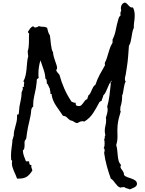

<svg xmlns="http://www.w3.org/2000/svg" viewBox="-20 -1175 1123 1490"><path d="M1043 252.9Q1043 261.7 1036.6 268.6Q1030.3 275.4 1021.5 279.8Q1012.7 284.2 1003.4 288.1Q994.1 292 987.3 294.9Q976.6 289.1 965.3 287.1Q954.1 285.2 945.3 277.3H938.5Q922.9 277.3 914.1 281.2Q900.4 276.4 891.6 267.1Q882.8 257.8 875 247.6Q867.2 237.3 859.4 227.5Q851.6 217.8 839.8 210.9Q822.3 162.1 808.6 112.3Q794.9 62.5 788.1 10.7Q790 5.9 791 0Q792 -5.9 792 -10.7Q792 -14.6 790.5 -19Q789.1 -23.4 784.2 -24.4Q789.1 -32.2 790.5 -42.5Q792 -52.7 792 -61.5Q792 -81.1 788.1 -93.8Q793.9 -98.6 793 -109.9Q792 -121.1 797.9 -126Q793 -142.6 793 -158.2Q793 -179.7 798.3 -200.2Q803.7 -220.7 803.7 -242.2Q803.7 -247.1 803.2 -252Q802.7 -256.8 801.8 -261.7Q806.6 -277.3 811 -293.5Q815.4 -309.6 815.4 -326.2Q815.4 -337.9 811.5 -345.7Q824.2 -390.6 829.6 -435.1Q835 -479.5 839.8 -525.4Q838.9 -527.3 837.9 -528.3Q836.9 -529.3 836.9 -531.2Q836.9 -536.1 842.3 -539.1Q847.7 -542 846.7 -549.8Q835 -538.1 827.6 -522.5Q820.3 -506.8 814 -491.2Q807.6 -475.6 800.3 -460.4Q793 -445.3 781.2 -433.6Q780.3 -422.9 774.9 -413.1Q769.5 -403.3 769.5 -391.6Q768.6 -391.6 767.6 -392.1Q766.6 -392.6 764.6 -392.6Q760.7 -392.6 759.3 -387.7Q757.8 -382.8 752.9 -384.8Q730.5 -340.8 703.6 -298.8Q676.8 -256.8 633.8 -231.4Q626 -234.4 619.1 -234.4Q606.4 -234.4 594.2 -227.1Q582 -219.7 578.1 -219.7Q568.4 -219.7 554.2 -230Q540 -240.2 525.4 -241.2Q509.8 -252 499.5 -263.2Q489.3 -274.4 468.8 -276.4Q455.1 -296.9 441.9 -315.4Q428.7 -334 416.5 -352.1Q404.3 -370.1 395 -390.6Q385.7 -411.1 380.9 -436.5Q381.8 -438.5 381.8 -440.4Q381.8 -446.3 376.5 -445.3Q371.1 -444.3 371.1 -451.2V-458Q371.1 -465.8 368.7 -472.2Q366.2 -478.5 367.2 -486.3Q360.4 -497.1 356.4 -508.8Q352.5 -520.5 342.8 -529.3V-538.1Q342.8 -543.9 342.3 -549.3Q341.8 -554.7 339.4 -559.1Q336.9 -563.5 332 -564.5Q331.1 -599.6 317.9 -636.2Q304.7 -672.9 293.9 -707Q286.1 -681.6 282.2 -655.8Q278.3 -629.9 278.3 -603.5V-586.9Q278.3 -579.1 280.3 -571.3Q277.3 -566.4 272 -564.5Q266.6 -562.5 265.6 -556.6Q264.6 -551.8 265.1 -546.9Q265.6 -542 264.6 -537.1Q262.7 -513.7 258.8 -492.2Q252.9 -460 245.1 -427.2Q237.3 -394.5 237.3 -360.4Q237.3 -358.4 237.8 -355Q238.3 -351.6 238.3 -349.6Q222.7 -335.9 221.7 -315.4Q220.7 -294.9 216.8 -276.4Q211.9 -249 205.1 -222.2Q198.2 -195.3 193.4 -167Q190.4 -151.4 188.5 -136.2Q186.5 -121.1 184.6 -105.5Q183.6 -96.7 178.2 -90.8Q172.9 -85 170.9 -77.1Q169.9 -70.3 170.4 -62Q170.9 -53.7 170.9 -46.9Q170.9 -35.2 168.9 -24.9Q167 -14.6 157.2 -6.8Q159.2 18.6 166 36.6Q172.9 54.7 181.6 77.1H206.1V81.1Q206.1 90.8 209.5 98.6Q212.9 106.4 223.6 105.5Q222.7 109.4 222.7 115.2Q222.7 124 226.1 131.3Q229.5 138.7 231.4 147.5Q211.9 179.7 189.5 195.3Q167 210.9 127.9 210.9H112.3Q107.4 195.3 100.6 180.7Q93.8 166 87.4 151.4Q81.1 136.7 76.7 121.6Q72.3 106.4 72.3 89.8Q72.3 85.9 73.2 82.5Q74.2 79.1 74.2 75.2Q74.2 70.3 70.3 69.3Q66.4 68.4 66.4 59.6Q66.4 52.7 65.9 46.9Q65.4 41 65.4 34.2Q65.4 2 70.3 -29.8Q75.2 -61.5 77.1 -93.8Q82 -98.6 82 -106.4Q82 -114.3 86.9 -119.1V-126Q86.9 -143.6 90.8 -161.1Q94.7 -178.7 99.6 -195.3Q104.5 -211.9 108.4 -229.5Q112.3 -247.1 112.3 -264.6V-280.3Q112.3 -287.1 118.7 -286.6Q125 -286.1 126 -293.9Q127.9 -307.6 128.4 -320.8Q128.9 -334 130.9 -347.7Q135.7 -374 141.6 -400.9Q147.5 -427.7 147.5 -455.1V-458Q147.5 -460.9 152.3 -470.2Q157.2 -479.5 157.2 -488.3Q157.2 -495.1 154.3 -501Q155.3 -500 158.2 -500Q162.1 -500 163.6 -502.4Q165 -504.9 168 -506.8Q165 -510.7 165 -514.6Q165 -519.5 166.5 -523.9Q168 -528.3 168 -533.2Q168 -540 161.1 -543Q172.9 -564.5 178.2 -588.9Q183.6 -613.3 186 -638.7Q188.5 -664.1 190.4 -689.9Q192.4 -715.8 199.2 -739.3Q197.3 -745.1 196.8 -752Q196.3 -758.8 196.3 -764.6Q196.3 -768.6 195.3 -772.9Q194.3 -777.3 196.3 -781.2Q196.3 -783.2 197.3 -786.1L199.2 -792Q201.2 -798.8 201.7 -806.2Q202.1 -813.5 203.1 -821.3Q205.1 -843.8 204.6 -867.2Q204.1 -890.6 206.1 -914.1Q203.1 -918 200.2 -920.4Q197.3 -922.9 196.3 -927.7Q204.1 -941.4 213.4 -953.6Q222.7 -965.8 238.3 -972.7Q241.2 -961.9 253.9 -961.9Q259.8 -961.9 268.6 -964.8Q277.3 -967.8 280.3 -972.7Q296.9 -966.8 314 -967.3Q331.1 -967.8 345.7 -959Q348.6 -944.3 353.5 -928.7Q358.4 -913.1 367.2 -900.4Q369.1 -887.7 371.1 -869.6Q373 -851.6 375 -832.5Q377 -813.5 380.9 -796.4Q384.8 -779.3 391.6 -769.5Q392.6 -752 397.5 -734.4Q402.3 -716.8 408.2 -700.7Q414.1 -684.6 418.5 -670.9Q422.9 -657.2 422.9 -648.4Q422.9 -640.6 420.4 -638.2Q418 -635.7 416 -629.9Q419.9 -619.1 426.8 -611.8Q433.6 -604.5 441.4 -594.7Q456.1 -539.1 479.5 -486.3Q502.9 -433.6 536.1 -384.8Q544.9 -383.8 550.3 -379.9Q555.7 -376 567.4 -377.9V-371.1Q567.4 -361.3 571.3 -357.4Q580.1 -351.6 591.8 -351.6Q604.5 -351.6 611.8 -358.9Q619.1 -366.2 626 -376Q632.8 -385.7 639.6 -394.5Q646.5 -403.3 658.2 -406.2V-408.2Q658.2 -416 661.6 -421.4Q665 -426.8 665 -433.6Q675.8 -441.4 681.6 -453.1Q687.5 -464.8 692.4 -477.1Q697.3 -489.3 703.6 -500Q710 -510.7 720.7 -517.6Q734.4 -559.6 753.9 -595.7Q773.4 -631.8 794.9 -668.9Q794.9 -671.9 793.9 -675.3Q793 -678.7 793 -681.6Q793 -682.6 794.9 -690.4Q799.8 -700.2 803.7 -709Q807.6 -717.8 810.5 -728.5Q820.3 -758.8 828.6 -788.1Q836.9 -817.4 853.5 -843.8V-868.2Q871.1 -903.3 878.4 -942.4Q885.7 -981.4 896.5 -1018.6Q898.4 -1029.3 903.8 -1040.5Q909.2 -1051.8 917 -1056.6Q914.1 -1062.5 914.1 -1068.4Q914.1 -1076.2 916.5 -1082.5Q918.9 -1088.9 920.9 -1095.7Q918 -1102.5 918 -1113.3Q918 -1127 925.8 -1139.2Q933.6 -1151.4 949.2 -1155.3Q959 -1152.3 965.8 -1145.5Q972.7 -1138.7 979 -1131.3Q985.4 -1124 992.7 -1119.6Q1000 -1115.2 1011.7 -1117.2Q1019.5 -1102.5 1022.5 -1086.4Q1025.4 -1070.3 1025.4 -1053.7Q1025.4 -1031.2 1021.5 -1007.3Q1017.6 -983.4 1018.6 -959Q1010.7 -943.4 1007.3 -925.3Q1003.9 -907.2 1001 -888.7Q998 -870.1 994.1 -852.5Q990.2 -835 980.5 -819.3Q977.5 -775.4 974.1 -733.4Q970.7 -691.4 963.9 -649.4L955.1 -593.8Q953.1 -586.9 951.2 -578.6Q949.2 -570.3 949.2 -564.5Q949.2 -558.6 950.2 -552.2Q951.2 -545.9 956.1 -543Q949.2 -533.2 946.3 -519.5Q943.4 -505.9 940.4 -490.2L935.5 -460Q933.6 -445.3 927.7 -433.6V-422.9Q927.7 -383.8 914.1 -342.8V-337.9Q914.1 -333 913.6 -329.6Q913.1 -326.2 913.1 -321.3Q913.1 -314.5 917 -310.5Q909.2 -285.2 902.3 -258.3Q895.5 -231.4 892.6 -203.1Q889.6 -165 891.6 -125.5Q893.6 -85.9 881.8 -48.8Q887.7 -31.2 889.6 -10.7L893.6 30.3Q895.5 50.8 899.9 69.8Q904.3 88.9 917 101.6Q918 103.5 918 107.4Q918 115.2 914.1 119.1Q916 128.9 920.9 135.7Q925.8 142.6 930.7 148.9Q935.5 155.3 939 163.1Q942.4 170.9 942.4 182.6Q950.2 193.4 966.8 199.2Q983.4 205.1 1000.5 210.9Q1017.6 216.8 1030.3 226.1Q1043 235.4 1043 252.9Z"/></svg>

Font: RockSalt
Style: Regular
Weight: 400
Designer: Squid
Foundry: Font Diner, Inc DBA Sideshow
Version: Version 1.000